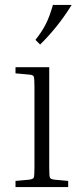

<svg xmlns="http://www.w3.org/2000/svg" viewBox="-20 -760 334 780"><path d="M43 -462V-487H180V-79Q180 -44 183 -38Q186 -32 202 -30L257 -25V0H43V-25L98 -30Q114 -32 117 -38Q120 -44 120 -79V-408Q120 -443 117 -449.5Q114 -456 98 -457ZM143 -579 124 -598Q151 -632 166.5 -663Q182 -694 195 -740H271Q217 -652 143 -579Z"/></svg>

Font: Inria Serif Light
Style: Regular
Weight: 300
Designer: Black Foundry Team
Foundry: Black Foundry
Version: Version 1.000; ttfautohint (v1.8.3)